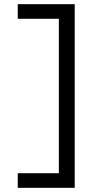

<svg xmlns="http://www.w3.org/2000/svg" viewBox="-20 -790 508 920"><path d="M338 110H65V40H262V-700H65V-770H338Z"/></svg>

Font: M PLUS 1
Style: Regular
Weight: 400
Designer: Coji Morishita
Foundry: UNDERFOREST DESIGN
Version: Version 1.001